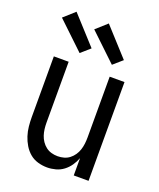

<svg xmlns="http://www.w3.org/2000/svg" viewBox="-143 -854 786 950"><g transform="rotate(20 250.0 -379.0)"><path d="M220 8Q195 8 171 1Q147 -6 128.5 -21.5Q110 -37 97 -58.5Q84 -80 76.5 -103.5Q69 -127 66.5 -151.5Q64 -176 64 -200V-520H142V-200Q142 -183 144 -166.5Q146 -150 151 -134.5Q156 -119 165.5 -105Q175 -91 188 -81Q201 -71 217 -66.5Q233 -62 250 -62Q267 -62 283 -66.5Q299 -71 312 -81Q325 -91 334.5 -105Q344 -119 349 -134.5Q354 -150 356 -166.5Q358 -183 358 -200V-520H436V0H358V-91Q350 -70 337 -51Q324 -32 305.5 -18Q287 -4 264.5 2Q242 8 220 8ZM348 -579 206 -714 264 -766 396 -621ZM178 -579 36 -714 94 -766 226 -621Z"/></g></svg>

Font: Iosevka Curly
Style: Regular
Weight: 400
Monospace: yes
Designer: Belleve Invis
Foundry: Belleve Invis
Version: Version 22.1.2; ttfautohint (v1.8.4)